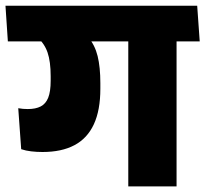

<svg xmlns="http://www.w3.org/2000/svg" viewBox="-44 -664 732 684"><path d="M585 -559.5H413V0H585ZM389 -516.5H667.5L658.5 -643.5H380ZM-16 -516.5H617.5L608.5 -643.5H-24.5ZM270 -531.5H88.5Q114.5 -509 125.5 -476.8Q136.5 -444.5 136.5 -392.5V-376Q136.5 -338 127.8 -316Q119 -294 101 -284.8Q83 -275.5 55 -275.5Q46.5 -275.5 37.8 -276.2Q29 -277 21 -278.5L31.5 -132.5Q48 -127 67.2 -124.8Q86.5 -122.5 107.5 -122.5Q175.5 -122.5 221.2 -146.8Q267 -171 290.2 -221Q313.5 -271 313.5 -348V-368Q313.5 -424.5 303.8 -464.2Q294 -504 270 -531.5Z"/></svg>

Font: Anek Devanagari Medium ExtraBold
Style: Regular
Weight: 800
Version: Version 1.003